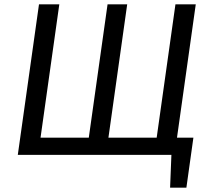

<svg xmlns="http://www.w3.org/2000/svg" viewBox="-20 -709 965 879"><path d="M783.2 -689.1H876.2L779.2 0H61.5L158.5 -689.1H251.5L165.6 -78.8H386.5L472.4 -689.1H562.3L476.4 -78.8H697.3ZM737.7 -78.7H865.4L833.3 150.2H758.7L764.7 0H726.6Z"/></svg>

Font: Fira Sans Variable
Style: Italic
Weight: 397
Italic angle: -8°
Designer: Carrois Corporate & Edenspiekermann AG
Foundry: Carrois Corporate GbR & Edenspiekermann AG
Version: Version 4.202